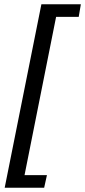

<svg xmlns="http://www.w3.org/2000/svg" viewBox="-20 -728 399 900"><path d="M2 152 174 -708H359L349 -649H243L95 93H200L187 152Z"/></svg>

Font: Source Sans 3 Semibold
Style: Italic
Weight: 600
Italic angle: -11°
Designer: Paul D. Hunt
Foundry: Adobe
Version: Version 3.052;hotconv 1.1.0;makeotfexe 2.6.0